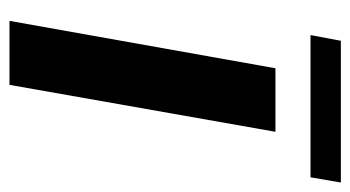

<svg xmlns="http://www.w3.org/2000/svg" viewBox="-187 -552 739 405"><g transform="rotate(90 182.5 -349.5)"><path d="M159 0H24L124 -561H258ZM354 -635H54L66 -699H365Z"/></g></svg>

Font: Open Sauce Sans
Style: Bold Italic
Weight: 700
Italic angle: -10°
Designer: Alfredo Marco Pradil
Foundry: Creative Sauce Fz LLC
Version: Version 1.477